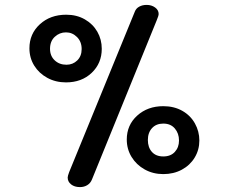

<svg xmlns="http://www.w3.org/2000/svg" viewBox="-20 -760 933 783"><path d="M256 -36Q256 -42 262 -58L530 -713Q535 -726 548 -733Q561 -740 578 -740Q598 -740 612.5 -729.5Q627 -719 627 -703Q627 -696 619 -677L355 -28Q349 -13 336 -5Q323 3 306 3Q284 3 270 -8Q256 -19 256 -36ZM100 -563Q100 -622 142.5 -661Q185 -700 250 -700Q293 -700 326 -681Q359 -662 377 -630.5Q395 -599 395 -561Q395 -502 354 -463Q313 -424 249 -424Q207 -424 173 -442.5Q139 -461 119.5 -492.5Q100 -524 100 -563ZM313 -560Q313 -590 294 -609Q275 -628 249 -628Q223 -628 203.5 -610Q184 -592 184 -561Q184 -532 203 -514Q222 -496 251 -496Q277 -496 295 -513.5Q313 -531 313 -560ZM497 -191Q497 -250 539.5 -288.5Q582 -327 646 -327Q690 -327 723.5 -308Q757 -289 775 -256.5Q793 -224 793 -187Q793 -149 774 -117.5Q755 -86 721.5 -68Q688 -50 646 -50Q604 -50 570 -69Q536 -88 516.5 -120Q497 -152 497 -191ZM710 -187Q710 -216 693 -236Q676 -256 646 -256Q617 -256 600 -237.5Q583 -219 583 -189Q583 -159 599.5 -140.5Q616 -122 646 -122Q676 -122 693 -140.5Q710 -159 710 -187Z"/></svg>

Font: Mali Medium
Style: Regular
Weight: 500
Version: Version 1.000; ttfautohint (v1.6)